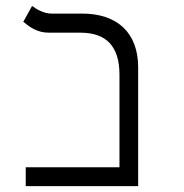

<svg xmlns="http://www.w3.org/2000/svg" viewBox="-20 -632 626 652"><path d="M67.4 0H449.2V-402.8C449.2 -520 379.4 -585.9 258.3 -585.9H154.3C127.9 -585.9 103.5 -601.1 88.9 -611.8L59.1 -558.1C79.1 -541.5 105 -521 146 -521H253.4C340.3 -521 385.7 -475.1 385.7 -378.9V-64H67.4Z"/></svg>

Font: Cascadia Mono Light
Style: Regular
Weight: 300
Monospace: yes
Designer: Aaron Bell
Foundry: Saja Typeworks
Version: Version 2404.023